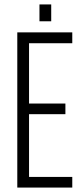

<svg xmlns="http://www.w3.org/2000/svg" viewBox="-20 -846 361 866"><path d="M158 -750H211V-826H158ZM58 -700V0H306V-48H111V-331H275V-379H111V-651H306V-700Z"/></svg>

Font: Modon Arabic
Style: Regular
Weight: 400
Designer: Ahmedzaza
Foundry: Ahmedzaza
Version: Version 2.010